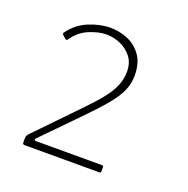

<svg xmlns="http://www.w3.org/2000/svg" viewBox="-93 -946 638 650"><g transform="rotate(20 226.0 -620.5)"><path d="M208 -575Q240 -608 261 -634.5Q282 -661 292 -685.5Q302 -710 302 -736Q302 -768 285.5 -789Q269 -810 244.5 -820.5Q220 -831 194 -831Q166 -831 132.5 -817Q99 -803 77 -771Q73 -764 67 -770L58 -778Q54 -782 54 -783.5Q54 -785 56 -788Q82 -824 122 -840.5Q162 -857 199 -857Q232 -857 262 -844.5Q292 -832 311.5 -804.5Q331 -777 331 -732Q331 -704 320 -678.5Q309 -653 285 -623.5Q261 -594 222 -554L89 -418Q86 -415 87.5 -412.5Q89 -410 93 -410H330Q336 -410 336 -405V-389Q336 -384 331 -384H61Q57 -384 55.5 -386Q54 -388 54 -392V-404Q54 -412 56 -416Q58 -420 63 -425Z"/></g></svg>

Font: Libre Franklin Thin Thin
Style: Regular
Weight: 250
Version: Version 3.000